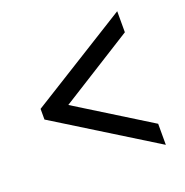

<svg xmlns="http://www.w3.org/2000/svg" viewBox="-99 -705 667 694"><g transform="rotate(-20 234.0 -358.0)"><path d="M424 -101 43 -337V-378L424 -615V-534L142 -357L424 -182Z"/></g></svg>

Font: Noto Serif Ethiopic Condensed ExtraBold
Style: Regular
Weight: 800
Width: 3
Designer: Monotype Design Team
Foundry: Monotype Imaging Inc.
Version: Version 2.102; ttfautohint (v1.8.4.7-5d5b)